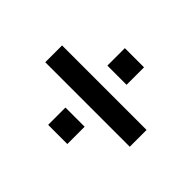

<svg xmlns="http://www.w3.org/2000/svg" viewBox="-100 -761 800 800"><g transform="rotate(45 300.0 -361.0)"><path d="M51 -311V-410H549V-311ZM244 -135V-237H357V-135ZM244 -484V-587H357V-484Z"/></g></svg>

Font: Mona Sans ExtraLight SemiBold
Style: Regular
Weight: 600
Version: Version 2.000